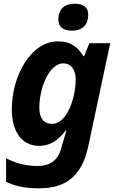

<svg xmlns="http://www.w3.org/2000/svg" viewBox="-20 -780 634 1040"><path d="M370 -614C430 -614 458 -649 458 -701C458 -745 424 -760 385 -760C329 -760 296 -730 296 -674C296 -630 328 -614 370 -614ZM191 240C326 240 421 185 458 13L577 -546H464L436 -476H432C400 -525 365 -556 294 -556C145 -556 44 -366 44 -188C44 -50 112 10 191 10C259 10 301 -28 336 -73H340C334 -53 323 -17 316 7L312 22C294 89 251 119 183 119C120 119 64 104 13 77V205C62 227 109 240 191 240ZM262 -109C219 -109 193 -138 193 -195C193 -310 249 -437 323 -437C364 -437 390 -403 390 -351C390 -252 344 -109 262 -109Z"/></svg>

Font: Noto Sans
Style: Bold Italic
Weight: 700
Italic angle: -12°
Designer: Monotype Design Team
Foundry: Monotype Imaging Inc.
Version: Version 2.013